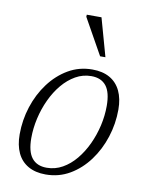

<svg xmlns="http://www.w3.org/2000/svg" viewBox="-80 -748 627 817"><g transform="rotate(10 233.0 -340.0)"><path d="M293 -464.5Q337.5 -464.5 368.2 -447Q399 -429.5 415 -396Q431 -362.5 431 -315.5Q431 -254 412.2 -196Q393.5 -138 359 -91.5Q324.5 -45 277.5 -17.5Q230.5 10 173.5 10Q129 10 98 -7.8Q67 -25.5 51.2 -59Q35.5 -92.5 35.5 -139.5Q35.5 -200.5 54.2 -258.8Q73 -317 107.5 -363.2Q142 -409.5 189 -437Q236 -464.5 293 -464.5ZM173 -19Q209.5 -19 241 -36.8Q272.5 -54.5 298 -85.2Q323.5 -116 341.8 -155.2Q360 -194.5 369.8 -237.2Q379.5 -280 379.5 -322Q379.5 -381 357.8 -408.5Q336 -436 293.5 -436Q257 -436 225.5 -418Q194 -400 168.5 -369.5Q143 -339 124.8 -299.8Q106.5 -260.5 96.8 -217.5Q87 -174.5 87 -132.5Q87 -74 108.8 -46.5Q130.5 -19 173 -19ZM338 -525.5H315L228 -681L228.5 -690H292Z"/></g></svg>

Font: Newsreader Light
Style: Italic
Weight: 300
Italic angle: -17°
Designer: Hugues Gentile
Foundry: Production Type
Version: Version 1.003